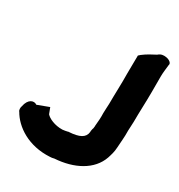

<svg xmlns="http://www.w3.org/2000/svg" viewBox="-154 -713 755 812"><g transform="rotate(30 223.5 -307.0)"><path d="M-2 -126C-5 -118 -4 -109 -1 -102V-103L0 -102C32 -45 106 5 208 -1C213 -1 222 -2 228 -4C321 -10 398 -50 423 -122C428 -138 434 -155 435 -178C436 -204 440 -228 439 -263C439 -275 441 -291 441 -307C441 -355 444 -404 444 -456V-529C444 -549 447 -567 449 -588C454 -599 439 -610 422 -612C410 -614 397 -613 385 -602C367 -593 343 -580 325 -566L316 -558L315 -471C316 -420 313 -371 313 -320C313 -308 311 -292 311 -274C312 -252 310 -232 308 -210V-208V-205C308 -204 307 -203 307 -198C306 -195 304 -191 303 -182V-180V-177C300 -148 275 -135 224 -132H222L220 -131C212 -129 205 -128 196 -127C159 -126 127 -141 115 -155L104 -184L48 -163C33 -174 6 -168 -2 -126Z"/></g></svg>

Font: SolarCharger
Style: 1050
Weight: 1000
Designer: Mew Too
Foundry: Cannot Into Space Fonts/KineticPlasma Fonts
Version: Version 1.100